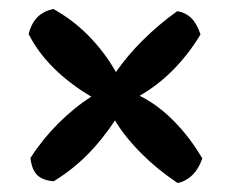

<svg xmlns="http://www.w3.org/2000/svg" viewBox="-20 -528 514 429"><path d="M44 -452Q50 -476 64 -490Q77 -503 99 -508Q141 -485 176 -450Q213 -413 239 -367Q264 -403 298 -437Q334 -473 376 -503Q395 -500 408 -487Q420 -475 428 -451Q401 -406 365 -370Q332 -337 292 -314Q331 -295 367 -259Q404 -222 432 -174Q424 -151 411 -138Q396 -123 377 -119Q332 -149 297 -184Q258 -223 237 -259Q207 -214 175 -182Q141 -148 100 -123Q75 -125 63 -137Q51 -149 48 -175Q75 -217 110 -252Q146 -288 184 -312Q135 -341 99 -377Q64 -412 44 -452Z"/></svg>

Font: Gorditas
Style: Bold
Weight: 700
Designer: Gustavo Dipre (gbrenda1987@gmail.com)
Foundry: Gustavo Dipre (gbrenda1987@gmail.com)
Version: Version 001.001